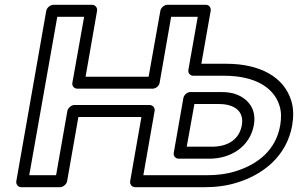

<svg xmlns="http://www.w3.org/2000/svg" viewBox="-20 -756 1243 801"><path d="M303 -386H616C630 -386 644 -397 646 -411L694 -686H805L766 -465C763 -450 775 -440 786 -440H915C1045 -440 1123 -390 1146 -315C1154 -290 1154 -263 1149 -233C1131 -130 1056 -70 961 -41C926 -30 886 -25 842 -25H578L625 -293C628 -308 615 -318 604 -318H291C276 -318 263 -304 261 -293L214 -25H102L219 -686H331L282 -411C279 -397 290 -386 303 -386ZM337 -436 385 -711C387 -722 379 -736 364 -736H203C192 -736 176 -726 173 -711L48 0C46 11 54 25 69 25H230C241 25 257 15 260 0L307 -268H570L523 0C521 11 529 25 544 25H833C881 25 927 19 968 6C1077 -27 1176 -104 1199 -233C1205 -270 1205 -304 1195 -336C1165 -434 1066 -490 924 -490H820L859 -711C861 -722 854 -736 839 -736H678C667 -736 652 -726 649 -711L600 -436ZM745 -347 705 -119C702 -104 714 -94 725 -94H854C944 -94 1023 -145 1039 -234C1051 -300 1016 -342 969 -361C950 -369 928 -372 903 -372H774C759 -372 747 -358 745 -347ZM989 -234C979 -178 936 -144 863 -144H759L791 -322H894C958 -322 999 -292 989 -234Z"/></svg>

Font: Asimov
Style: WidOuIt
Weight: 500
Designer: Google
Version: Version 2.000980; 2014